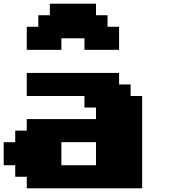

<svg xmlns="http://www.w3.org/2000/svg" viewBox="-20 -1020 915 1040"><path d="M125 0H750V-500H687.5V-562.5H625V-625H125V-500H437.5V-437.5H500V-375H125V-312.5H62.5V-250H0V-125H62.5V-62.5H125ZM500 -125H312.5V-250H500ZM437.5 -750H625V-875H562.5V-937.5H500V-1000H250V-937.5H187.5V-875H125V-750H312.5V-812.5H437.5Z"/></svg>

Font: Faithful 32x
Style: Bold
Weight: 400
Foundry: Faithful Resource Pack
Version: Version 1.0; January 27, 2023